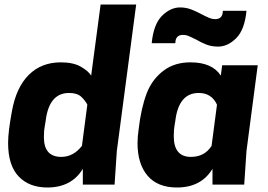

<svg xmlns="http://www.w3.org/2000/svg" viewBox="-20 -820 1190 853"><path d="M190 13Q110 13 63 -36Q16 -85 16 -185Q16 -235 33 -326Q52 -432 108 -487.5Q164 -543 250 -543Q306 -543 339.5 -523.5Q373 -504 385 -484L427 -800H585L499 -149L489 0H348V-70Q298 13 190 13ZM252 -123Q306 -123 344 -172L368 -355Q359 -373 341 -390Q323 -407 287 -407Q198 -407 183 -284Q181 -271 179 -260Q177 -249 176 -239Q175 -229 175 -211Q175 -123 252 -123Z M1125 -530H967ZM766 13Q680 13 635.5 -39.5Q591 -92 591 -184Q591 -213 596 -246Q607 -341 632 -406Q657 -471 712 -510Q759 -543 826 -543Q923 -543 961 -484L967 -530H1125L1075 -149L1065 0H924V-70Q874 13 766 13ZM828 -123Q889 -123 920 -172L944 -355Q920 -407 863 -407Q774 -407 759 -284Q757 -273 755.5 -263Q754 -253 753 -242.5Q752 -232 752 -215Q752 -123 828 -123ZM949 -613Q919 -613 895.5 -622.5Q872 -632 852 -644Q836 -652 821.5 -658.5Q807 -665 793 -665Q759 -665 759 -628H654Q662 -712 699.5 -749.5Q737 -787 780 -787Q807 -787 831 -777.5Q855 -768 875 -757Q892 -748 907 -741.5Q922 -735 936 -735Q970 -735 970 -772H1075Q1067 -688 1029.5 -650.5Q992 -613 949 -613Z"/></svg>

Font: Tanohe Sans
Style: Bold Italic
Weight: 700
Designer: Village Type and Design LLC & Cristiano Sobral
Foundry: Cooper Hewitt Smithsonian Design Museum
Version: Version 1.00;September 29, 2021;FontCreator 13.0.0.2655 64-b